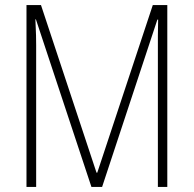

<svg xmlns="http://www.w3.org/2000/svg" viewBox="-20 -734 761 754"><path d="M339 0 121 -658H119Q121 -618 121.5 -595Q122 -572 122 -557V0H84V-714H141L359 -56H362L580 -714H637V0H600V-556Q600 -570 600 -593.5Q600 -617 601 -657H598L381 0Z"/></svg>

Font: Noto Sans Thai Cond ExtLt
Style: Regular
Weight: 200
Width: 3
Designer: Monotype Design Team
Foundry: Monotype Imaging Inc.
Version: Version 2.002; ttfautohint (v1.8.4.7-5d5b)